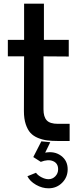

<svg xmlns="http://www.w3.org/2000/svg" viewBox="-20 -770 401 1050"><path d="M296.9 1Q263.2 1 238 -2.2Q212.9 -5.4 187.7 -15.6Q162.6 -25.9 146.7 -43.2Q130.9 -60.5 120.8 -90.6Q110.8 -120.6 110.8 -162.1L111.8 -461.9H22.9V-551.8H111.8V-750H220.2V-551.8H356V-460.9L217.8 -461.9V-171.9Q217.8 -131.3 235.4 -112.1Q252.9 -92.8 296.9 -92.8H360.8V1ZM227.1 64.9Q277.8 55.2 314 81.8Q350.1 108.4 350.1 155.8Q350.1 199.2 319.8 229.5Q289.6 259.8 245.1 259.8Q210.4 259.8 177 240.7Q143.6 221.7 129.9 193.8L176.8 174.8Q187.5 189.5 207.5 199.7Q227.5 210 245.1 210Q267.1 210 282.5 194.1Q297.9 178.2 297.9 155.8Q297.9 123 270.5 111.3Q243.2 99.6 203.1 115.2L162.1 88.9L206.1 2.9L254.9 7.8Z"/></svg>

Font: Oakes Grotesk Medium
Style: Regular
Weight: 500
Designer: Samuel Oakes
Foundry: Samuel Oakes
Version: Version 1.000;PS 001.000;hotconv 1.0.88;makeotf.lib2.5.64775